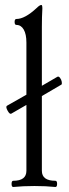

<svg xmlns="http://www.w3.org/2000/svg" viewBox="-20 -746 275 770"><path d="M33.2 3.9Q26.4 3.9 26.4 -8.5Q26.4 -21 33.2 -21Q85.9 -21 85.9 -61V-325.2L24.9 -290Q18.6 -287.1 10.3 -302.5Q2 -317.9 7.8 -321.8L85.9 -366.2V-575.2Q85.9 -608.9 75.2 -627.4Q64.5 -646 45.9 -646Q38.6 -646 38.6 -658Q38.6 -669.9 45.9 -669.9Q79.6 -669.9 127 -713.9Q139.2 -726.1 146 -726.1Q149.9 -726.1 149.9 -711.9Q147.9 -678.7 147.9 -638.2V-401.9L210 -438Q215.3 -440.9 220.7 -433.8Q226.1 -426.8 227.5 -418.5Q229 -410.2 227.1 -407.2L147.9 -360.8V-61Q147.9 -21 202.1 -21Q209 -21 209 -8.5Q209 3.9 202.1 3.9Q165 0 118.2 0Q71.8 0 33.2 3.9Z"/></svg>

Font: Junicode SmCond Light
Style: Regular
Weight: 300
Width: 4
Designer: Peter S. Baker
Version: Version 2.206